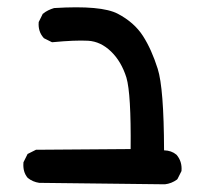

<svg xmlns="http://www.w3.org/2000/svg" viewBox="-20 -382 540 516"><path d="M422.9 113.3 85.9 109.4H85.4Q67.9 106.9 54.7 96.2L54.2 95.7Q41 80.1 43 55.2V54.2L43.5 53.2L53.2 33.7L54.2 31.7L56.2 30.8L75.7 21L76.7 20.5H78.1L331.1 18.6Q332.5 -129.9 319.8 -173.3Q306.2 -216.8 278.3 -243.7Q250.5 -270.5 216.8 -272.5Q181.6 -274.4 121.6 -268.6H120.1L118.7 -269L99.1 -278.8L98.1 -279.3L97.2 -280.3Q89.4 -289.1 86.2 -299.6Q83 -310.1 84 -321.8V-322.8L84.5 -323.7L94.2 -343.3L94.7 -344.7L95.7 -345.2Q102.1 -350.6 109.6 -354.2Q117.2 -357.9 125.5 -360.4H126H126.5Q252.4 -368.2 296.6 -345Q340.8 -321.8 364.3 -285.2Q387.2 -249.5 403.8 -197.3Q420.4 -145.5 420.9 22Q440.9 22.5 454.1 33.7L454.6 34.2Q469.7 51.8 467.8 76.7V77.6L467.3 78.6L457.5 98.1L456.5 99.6L455.6 100.6Q440.9 111.3 423.3 113.3Z"/></svg>

Font: NaikaiFont
Style: SemiBold
Weight: 600
Version: Version 1.89